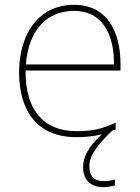

<svg xmlns="http://www.w3.org/2000/svg" viewBox="-20 -558 580 795"><path d="M350 131C350 81 391 34 446 -18C451 -19 455 -21 459 -23V-50C397 -22 360 -15 296 -15C159 -15 84 -105 86 -266H479V-291C479 -430 422 -538 287 -538C133 -538 59 -408 59 -259C59 -104 130 10 296 10C336 10 370 6 402 -2C346 49 324 92 324 135C324 190 360 217 406 217C427 217 445 213 456 209V185C445 189 427 192 408 192C369 192 350 170 350 131ZM287 -513C399 -513 453 -423 452 -291H87C99 -436 175 -513 287 -513Z"/></svg>

Font: Noto Sans Gurmukhi Thin
Style: Regular
Weight: 100
Designer: Jelle Bosma - Monotype Design Team
Foundry: Monotype Imaging Inc.
Version: Version 2.004